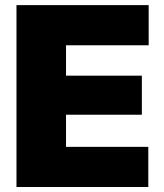

<svg xmlns="http://www.w3.org/2000/svg" viewBox="-20 -748 655 768"><path d="M45.9 0V-727.5H574.7V-566.9H244.1V-445.3H547.4V-289.1H244.1V-160.6H573.2V0Z"/></svg>

Font: Inter 16pt Black
Style: Regular
Weight: 900
Version: Version 4.001;git-66647c0bb